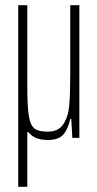

<svg xmlns="http://www.w3.org/2000/svg" viewBox="-20 -530 374 738"><path d="M285 -510V0H258L254 -73H250Q242 -35 224 -13.5Q206 8 164 8Q138 8 120 1Q102 -6 89 -22H85V188H50V-510H85V-195Q85 -118 91 -83Q97 -48 112.5 -36Q128 -24 163 -24Q204 -24 223 -52Q242 -80 246 -123.5Q250 -167 250 -246V-510Z"/></svg>

Font: Saira Ultra Condensed Thin
Style: Regular
Weight: 100
Width: 1
Designer: Hector Gatti with collaboration of the Omnibus-Type team
Foundry: Omnibus-Type
Version: Version 1.001; ttfautohint (v1.8)